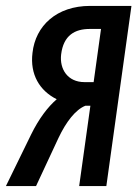

<svg xmlns="http://www.w3.org/2000/svg" viewBox="-45 -600 475 650"><path d="M223 30H315L400 -580H260C147 -580 75 -513 65 -421C56 -348 89 -293 147 -264C117 -238 87 -199 60 -144L-25 30H77L153 -133C179 -188 211 -229 244 -242H261ZM241 -322C184 -322 156 -366 162 -416C170 -481 209 -502 259 -502H297L272 -322Z"/></svg>

Font: Smiley Sans Oblique
Style: Regular
Weight: 400
Italic angle: -8°
Designer: oooooohmygosh, Nagisa Chen, Janine Sui, Heda Shi, Jian Li
Foundry: atelierAnchor
Version: Version 2.0.1